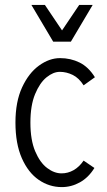

<svg xmlns="http://www.w3.org/2000/svg" viewBox="-20 -755 438 783"><path d="M43 -255Q43 -340 70 -398.5Q97 -457 139 -487.5Q181 -518 225 -518Q268 -518 304.5 -500Q341 -482 367 -440L321 -407Q302 -437 276.5 -449.5Q251 -462 224 -462Q197 -462 169.5 -439.5Q142 -417 123 -371Q104 -325 104 -255Q104 -184 123.5 -138Q143 -92 172 -70Q201 -48 231 -48Q257 -48 280 -61Q303 -74 321 -100L365 -70Q341 -31 306 -11.5Q271 8 232 8Q181 8 138 -21.5Q95 -51 69 -110Q43 -169 43 -255ZM358 -735 269 -585H197L108 -735H163L233 -631L303 -735Z"/></svg>

Font: Radio Canada Condensed Light
Style: Regular
Weight: 300
Width: 3
Designer: Charles Daoud, Etienne Aubert Bonn, Alexandre Saumier Demers, Jacques Le Bailly
Foundry: Radio-Canada
Version: Version 2.104; ttfautohint (v1.8.4.7-5d5b);gftools[0.9.28.de